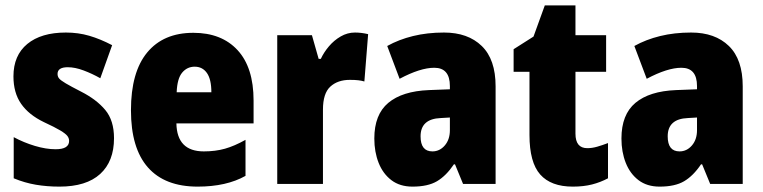

<svg xmlns="http://www.w3.org/2000/svg" viewBox="-20 -684 2836 714"><path d="M404 -170Q404 -84 352.5 -37Q301 10 201 10Q155 10 113.5 3Q72 -4 31 -21V-174Q68 -154 109.5 -141.5Q151 -129 187 -129Q237 -129 237 -160Q237 -170 230.5 -178.5Q224 -187 204 -199Q184 -211 143 -230Q87 -257 58.5 -298Q30 -339 30 -400Q30 -478 81.5 -520.5Q133 -563 225 -563Q271 -563 312 -551Q353 -539 397 -516L353 -393Q323 -410 291 -422Q259 -434 232 -434Q194 -434 194 -409Q194 -399 200 -392Q206 -385 224.5 -374Q243 -363 282 -343Q339 -314 371.5 -275Q404 -236 404 -170Z M699 -562Q804 -562 863.5 -497.5Q923 -433 923 -310V-225H636Q638 -121 738 -121Q781 -121 816.5 -131Q852 -141 893 -164V-30Q822 10 715 10Q593 10 530 -61.5Q467 -133 467 -274Q467 -416 527.5 -489Q588 -562 699 -562ZM704 -436Q676 -436 657.5 -414Q639 -392 637 -341H766Q766 -389 749.5 -412.5Q733 -436 704 -436Z M1300 -563Q1324 -563 1349 -557L1335 -381Q1325 -384 1312.5 -385.5Q1300 -387 1281 -387Q1236 -387 1208.5 -362Q1181 -337 1181 -276V0H1011V-553H1140L1165 -465H1173Q1184 -489 1203 -511.5Q1222 -534 1247 -548.5Q1272 -563 1300 -563Z M1631 -563Q1720 -563 1771.5 -513Q1823 -463 1823 -363V0H1702L1672 -73H1668Q1639 -30 1605 -10Q1571 10 1514 10Q1467 10 1435.5 -14Q1404 -38 1388 -78.5Q1372 -119 1372 -169Q1372 -258 1424 -301.5Q1476 -345 1575 -349L1653 -352V-364Q1653 -432 1595 -432Q1543 -432 1466 -391L1420 -513Q1463 -537 1516 -550Q1569 -563 1631 -563ZM1619 -245Q1544 -242 1544 -177Q1544 -121 1588 -121Q1615 -121 1634 -143Q1653 -165 1653 -200V-247Z M2164 -133Q2182 -133 2201 -138.5Q2220 -144 2241 -152V-21Q2213 -6 2181.5 2Q2150 10 2110 10Q2029 10 1989 -35Q1949 -80 1949 -182V-417H1890V-501L1964 -548L2006 -664H2120V-553H2234V-417H2120V-187Q2120 -133 2164 -133Z M2550 -563Q2639 -563 2690.5 -513Q2742 -463 2742 -363V0H2621L2591 -73H2587Q2558 -30 2524 -10Q2490 10 2433 10Q2386 10 2354.5 -14Q2323 -38 2307 -78.5Q2291 -119 2291 -169Q2291 -258 2343 -301.5Q2395 -345 2494 -349L2572 -352V-364Q2572 -432 2514 -432Q2462 -432 2385 -391L2339 -513Q2382 -537 2435 -550Q2488 -563 2550 -563ZM2538 -245Q2463 -242 2463 -177Q2463 -121 2507 -121Q2534 -121 2553 -143Q2572 -165 2572 -200V-247Z"/></svg>

Font: Noto Sans Malayalam Condensed Black
Style: Regular
Weight: 900
Width: 3
Designer: Jelle Bosma - Monotype Design Team
Foundry: Monotype Imaging Inc.
Version: Version 2.104; ttfautohint (v1.8.4.7-5d5b)